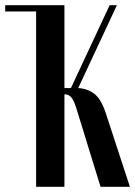

<svg xmlns="http://www.w3.org/2000/svg" viewBox="-25 -719 520 739"><path d="M362 0 268 -305Q258 -336 248 -346Q238 -356 224 -356H223V0H114V-699H223V-380H248L397 -699H425L276 -380Q312 -378 338 -358Q364 -338 382 -284L475 0ZM-5 -699H116V-675H-5Z"/></svg>

Font: Moniqa Extra Bold Narrow Heading
Style: Regular
Weight: 800
Width: 4
Designer: Rajesh Rajput
Foundry: Rajesh Rajput
Version: Version 1.000;December 15, 2022;FontCreator 14.0.0.2794 32-b